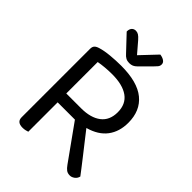

<svg xmlns="http://www.w3.org/2000/svg" viewBox="-232 -930 1054 1054"><g transform="rotate(45 294.5 -403.5)"><path d="M171 -2Q165 0 155 2.5Q145 5 133 5Q89 5 89 -32V-564Q89 -580 97 -588.5Q105 -597 122 -602Q151 -611 193.5 -615Q236 -619 276 -619Q402 -619 463.5 -568.5Q525 -518 525 -425Q525 -356 489.5 -309Q454 -262 382 -242Q407 -210 432 -178Q457 -146 479.5 -117.5Q502 -89 519.5 -66Q537 -43 547 -30Q543 -13 529.5 -3Q516 7 502 7Q485 7 474 -1Q463 -9 451 -26L305 -230H171ZM285 -298Q359 -298 401 -330Q443 -362 443 -425Q443 -488 399 -519.5Q355 -551 273 -551Q246 -551 218.5 -548.5Q191 -546 170 -542V-298ZM384 -814Q402 -812 415 -803.5Q428 -795 428 -781Q428 -769 420.5 -760Q413 -751 402 -740L342 -680Q331 -669 320.5 -664.5Q310 -660 296 -660Q281 -660 269.5 -666Q258 -672 247 -685L164 -773Q164 -792 173 -802Q182 -812 197 -812Q208 -812 218 -806Q228 -800 242 -784L296 -721Z"/></g></svg>

Font: Baloo Thambi 2
Style: Regular
Weight: 400
Designer: Aadarsh Rajan and Ek Type
Foundry: Ek Type
Version: Version 1.640;hotconv 1.0.111;makeotfexe 2.5.65597; ttfautoh